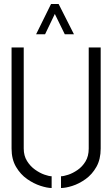

<svg xmlns="http://www.w3.org/2000/svg" viewBox="-20 -938 564 963"><path d="M161 -766 236 -918H274L351 -766H305L255 -868L206 -766ZM239 5Q217 5 183 -6Q149 -17 116 -40Q83 -63 60.5 -101Q38 -139 38 -193V-700H99V-193Q99 -157 115.5 -130.5Q132 -104 156 -87Q180 -70 203 -62Q226 -54 239 -54ZM286 5V-54Q299 -54 322 -61.5Q345 -69 369 -85.5Q393 -102 409 -128.5Q425 -155 425 -193V-700H485V-193Q485 -139 463.5 -101Q442 -63 409 -39.5Q376 -16 342.5 -5.5Q309 5 286 5Z"/></svg>

Font: Stick No Bills Light
Style: Regular
Weight: 300
Version: Version 2.000